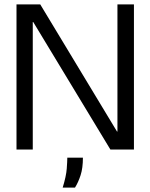

<svg xmlns="http://www.w3.org/2000/svg" viewBox="-20 -680 684 873"><path d="M55 0V-660H163L512 -82H514V-660H589V0H482L131 -580H129V0ZM265 173Q281 121 283.5 87Q286 53 286 37H357Q357 84 346.5 116.5Q336 149 321 173Z"/></svg>

Font: Bricolage Grotesque 96pt Light
Style: Regular
Weight: 300
Designer: Mathieu Triay
Foundry: Atelier Triay
Version: Version 1.001; ttfautohint (v1.8.4.7-5d5b);gftools[0.9.33.de